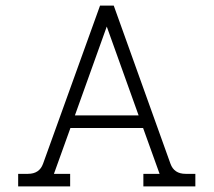

<svg xmlns="http://www.w3.org/2000/svg" viewBox="-20 -667 764 687"><path d="M45 -45H80Q121 -45 134 -81L338 -647H387L590 -81Q603 -45 644 -45H679V0H493V-45H551L492 -209H232L173 -45H231V0H45ZM476 -254 362 -572 248 -254Z"/></svg>

Font: Pridi ExtraLight
Style: Regular
Weight: 275
Designer: Katatrad Team
Foundry: CadsonDemak
Version: Version 1.001